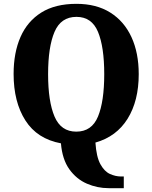

<svg xmlns="http://www.w3.org/2000/svg" viewBox="-20 -745 795 1002"><path d="M547 237Q488 237 433.5 213.5Q379 190 342 138.5Q305 87 298 3Q174 -20 112.5 -116.5Q51 -213 51 -359Q51 -470 87 -552Q123 -634 195.5 -679.5Q268 -725 379 -725Q483 -725 555.5 -679.5Q628 -634 666 -551.5Q704 -469 704 -358Q704 -219 646 -125.5Q588 -32 478 -1Q483 74 504 112Q525 150 554 163Q583 176 611 176H626V237ZM378 -58Q459 -58 491.5 -137Q524 -216 524 -358Q524 -500 491.5 -578.5Q459 -657 379 -657Q298 -657 264.5 -578.5Q231 -500 231 -358Q231 -216 264.5 -137Q298 -58 378 -58Z"/></svg>

Font: Noto Serif SemiCondensed ExtraBold
Style: Regular
Weight: 800
Width: 4
Designer: Monotype Design Team
Foundry: Monotype Imaging Inc.
Version: Version 2.015